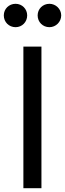

<svg xmlns="http://www.w3.org/2000/svg" viewBox="-47 -990 342 1010"><path d="M35 -847C0 -847 -27 -874 -27 -909C-27 -943 0 -970 35 -970C69 -970 96 -943 96 -909C96 -874 69 -847 35 -847ZM213 -847C178 -847 151 -874 151 -909C151 -943 178 -970 213 -970C246 -970 275 -943 275 -909C275 -875 247 -847 213 -847ZM76 0C76 0 76 -745 76 -745C76 -745 171 -745 171 -745C171 -745 171 0 171 0C171 0 76 0 76 0Z"/></svg>

Font: Preevio_Regular
Style: Regular
Weight: 500
Designer: Gumpita Rahayu
Foundry: Tokotype Studio
Version: ""